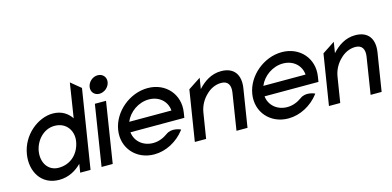

<svg xmlns="http://www.w3.org/2000/svg" viewBox="-64 -1007 2816 1380"><g transform="rotate(-15 1344.5 -317.5)"><path d="M62 -226C43 -108 103 11 241 11C311 11 367 -22 408 -63L398 0H475L568 -585L494 -646L454 -390C427 -429 385 -462 316 -462C209 -462 84 -368 62 -226ZM150 -226C162 -300 222 -373 306 -373C396 -373 440 -299 428 -226C414 -138 350 -74 259 -74C179 -74 137 -145 150 -226Z M623 -578C617 -541 642 -512 679 -512C716 -512 751 -541 757 -578C763 -615 737 -644 700 -644C663 -644 629 -615 623 -578ZM557 0H640L711 -451H628Z M741 -226C720 -95 814 11 948 11C1036 11 1121 -36 1175 -106L1179 -111L1174 -114C1174 -114 1114 -141 1070 -108C1038 -85 1001 -70 961 -70C886 -70 829 -119 822 -187H1223L1229 -225C1250 -356 1157 -462 1023 -462C889 -462 762 -357 741 -226ZM833 -262C861 -330 933 -381 1010 -381C1086 -381 1142 -331 1147 -262Z M1251 0H1335L1365 -187C1373 -240 1400 -283 1431 -312C1458 -339 1497 -361 1543 -361C1595 -361 1612 -325 1604 -273L1561 0H1643L1688 -283C1703 -378 1662 -443 1564 -443C1491 -443 1435 -404 1391 -356L1404 -437L1311 -376Z M1739 -226C1718 -95 1812 11 1946 11C2034 11 2119 -36 2173 -106L2177 -111L2172 -114C2172 -114 2112 -141 2068 -108C2036 -85 1999 -70 1959 -70C1884 -70 1827 -119 1820 -187H2221L2227 -225C2248 -356 2155 -462 2021 -462C1887 -462 1760 -357 1739 -226ZM1831 -262C1859 -330 1931 -381 2008 -381C2084 -381 2140 -331 2145 -262Z M2249 0H2333L2363 -187C2371 -240 2398 -283 2429 -312C2456 -339 2495 -361 2541 -361C2593 -361 2610 -325 2602 -273L2559 0H2641L2686 -283C2701 -378 2660 -443 2562 -443C2489 -443 2433 -404 2389 -356L2402 -437L2309 -376Z"/></g></svg>

Font: Charger Pro
Style: BdObl
Weight: 700
Designer: Jasper
Foundry: Cannot Into Space Fonts
Version: Version 1.09